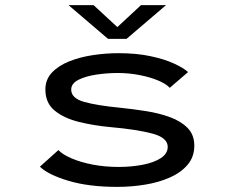

<svg xmlns="http://www.w3.org/2000/svg" viewBox="-20 -720 915 751"><path d="M438.5 11Q327 11 247.8 -12.8Q168.5 -36.5 136 -68L208.5 -133Q224 -116 259.2 -100.8Q294.5 -85.5 342.5 -76.2Q390.5 -67 443.5 -67Q494 -67 538 -75.5Q582 -84 609 -101.5Q636 -119 636 -145.5Q636 -181.5 576 -197.5Q516 -213.5 415.5 -222.5Q348 -228.5 289.2 -243Q230.5 -257.5 194 -287.2Q157.5 -317 157.5 -370Q157.5 -409 183.2 -436.2Q209 -463.5 251.2 -480.2Q293.5 -497 344 -504.5Q394.5 -512 444 -512Q514 -512 569 -500.2Q624 -488.5 661.2 -471.2Q698.5 -454 715.5 -438L644 -376.5Q630.5 -391.5 599.5 -404.8Q568.5 -418 526.8 -426.2Q485 -434.5 440 -434.5Q399 -434.5 357 -428.2Q315 -422 286.8 -407.8Q258.5 -393.5 258.5 -369.5Q258.5 -335.5 310 -321.2Q361.5 -307 450.5 -298.5Q499.5 -293.5 550.5 -285.5Q601.5 -277.5 644.2 -262Q687 -246.5 713.5 -219.8Q740 -193 740 -150.5Q740 -106.5 714 -75.8Q688 -45 644.5 -25.8Q601 -6.5 547.5 2.2Q494 11 438.5 11ZM248 -700H346L439 -614L531.5 -700H629.5L475 -568H402.5Z"/></svg>

Font: Trispace SemiExpanded
Style: Regular
Weight: 400
Width: 6
Designer: Tyler Finck
Foundry: Etcetera Type Company
Version: Version 1.210; ttfautohint (v1.8.3)